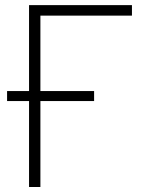

<svg xmlns="http://www.w3.org/2000/svg" viewBox="-20 -748 595 768"><path d="M507.8 -727.5V-685.5H141.6V0H96.2V-727.5ZM8.3 -343.8V-383.8H356.4V-343.8Z"/></svg>

Font: Inter 20pt ExtraLight
Style: Regular
Weight: 250
Version: Version 4.001;git-66647c0bb